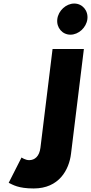

<svg xmlns="http://www.w3.org/2000/svg" viewBox="-20 -790 514 1085"><path d="M277 -513 208.5 45C202.6 93 176.9 115 144.8 115C122.8 115 101.7 100 101.7 100L29.1 243C52.8 254 82.2 275 170.6 275C313.3 275 370.2 170 381.3 79L454 -513ZM303.8 -682C297.9 -634 332 -594 378 -594C424 -594 467.9 -634 473.8 -682C479.7 -730 445.6 -770 399.6 -770C353.6 -770 309.7 -730 303.8 -682Z"/></svg>

Font: Hussar
Style: BdSuprExtOblOne
Weight: 700
Foundry: Cannot Into Space Fonts
Version: Version 2.00